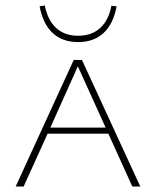

<svg xmlns="http://www.w3.org/2000/svg" viewBox="-20 -678 567 698"><path d="M124 -655 143 -658Q153 -605 184 -576.5Q215 -548 264 -548Q313 -548 344 -576Q375 -604 385 -657L404 -655Q392 -591 356.5 -558Q321 -525 264 -525Q207 -525 171.5 -558Q136 -591 124 -655ZM374 -192H153L66 0H37L248 -460H278L490 0H461ZM364 -214 263 -437 163 -214Z"/></svg>

Font: Ysabeau SC Extralight
Style: Regular
Weight: 200
Designer: Christian Thalmann (Catharsis Fonts)
Version: Version 0.003